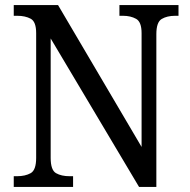

<svg xmlns="http://www.w3.org/2000/svg" viewBox="-20 -734 746 754"><path d="M34 0V-42H47Q79 -42 100.5 -54Q122 -66 122 -114V-604Q122 -649 100.5 -660.5Q79 -672 48 -672H34V-714H208L536 -157V-604Q536 -648 514.5 -660Q493 -672 463 -672H449V-714H681V-672H668Q636 -672 615 -659.5Q594 -647 594 -600V0H526L179 -583V-114Q179 -66 200 -54Q221 -42 253 -42H267V0Z"/></svg>

Font: Noto Serif Myanmar SemCond
Style: Regular
Weight: 400
Width: 4
Designer: Ben Mitchell and the Monotype Design Team
Foundry: Monotype Imaging Inc.
Version: Version 2.106; ttfautohint (v1.8.4.7-5d5b)